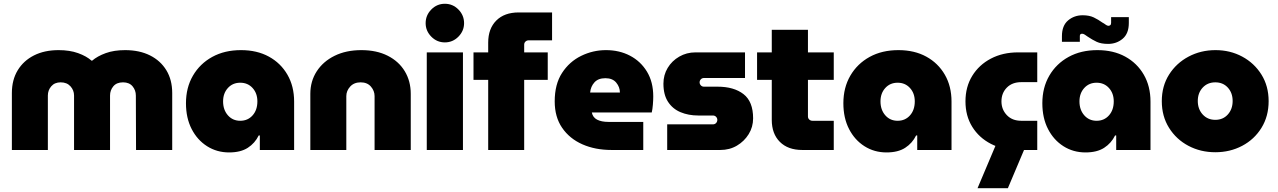

<svg xmlns="http://www.w3.org/2000/svg" viewBox="-20 -796 6784 1019"><path d="M43 0V-302Q43 -372 74 -423Q105 -474 160.5 -502Q216 -530 291 -530Q350 -530 394.5 -514Q439 -498 466 -474H469Q497 -498 541 -514Q585 -530 644 -530Q720 -530 776 -502Q832 -474 863 -423Q894 -372 894 -302V0H702L701 -289Q701 -317 683.5 -338Q666 -359 633 -359Q599 -359 581.5 -338Q564 -317 564 -289V0H373V-289Q373 -317 354 -338Q335 -359 302 -359Q270 -359 252 -338Q234 -317 234 -289V0Z M1196 13Q1131 13 1079 -20Q1027 -53 997 -111.5Q967 -170 967 -248Q967 -331 1004 -394.5Q1041 -458 1106.5 -494Q1172 -530 1259 -530Q1344 -530 1407 -495.5Q1470 -461 1505.5 -399.5Q1541 -338 1541 -257V0H1359V-77H1353Q1333 -36 1295 -11.5Q1257 13 1196 13ZM1255 -155Q1295 -155 1320.5 -183.5Q1346 -212 1346 -258Q1346 -301 1320.5 -329Q1295 -357 1255 -357Q1215 -357 1189.5 -329Q1164 -301 1164 -258Q1164 -213 1189.5 -184Q1215 -155 1255 -155Z M1627 0V-298Q1627 -365 1661 -417.5Q1695 -470 1756 -500Q1817 -530 1898 -530Q1979 -530 2038 -500Q2097 -470 2128.5 -417.5Q2160 -365 2160 -298V0H1968V-286Q1968 -314 1948.5 -336.5Q1929 -359 1894 -359Q1859 -359 1838.5 -336.5Q1818 -314 1818 -286V0Z M2245 0V-518H2437V0ZM2341 -571Q2299 -571 2269 -601.5Q2239 -632 2239 -673Q2239 -715 2269 -745.5Q2299 -776 2341 -776Q2383 -776 2413 -745.5Q2443 -715 2443 -673Q2443 -632 2413 -601.5Q2383 -571 2341 -571Z M2571 0V-372H2493V-518H2571V-570Q2571 -644 2614 -687Q2657 -730 2733 -730H2910V-582H2786Q2776 -582 2769 -575.5Q2762 -569 2762 -559V-518H2887V-372H2762V0Z M3226 0Q3139 0 3071 -30Q3003 -60 2963.5 -117.5Q2924 -175 2924 -258Q2924 -349 2963 -409Q3002 -469 3064.5 -499.5Q3127 -530 3196 -530Q3267 -530 3323.5 -500.5Q3380 -471 3413.5 -416Q3447 -361 3447 -284Q3447 -265 3445 -240.5Q3443 -216 3439 -199H3121Q3126 -173 3149 -161Q3172 -149 3209 -149H3394V0ZM3112 -305H3270Q3270 -334 3250.5 -357.5Q3231 -381 3193 -381Q3155 -381 3135 -359Q3115 -337 3112 -305Z M3521 0V-136H3763Q3774 -136 3780.5 -143Q3787 -150 3787 -160Q3787 -169 3780.5 -176Q3774 -183 3763 -183H3685Q3634 -183 3592 -200.5Q3550 -218 3525.5 -255.5Q3501 -293 3501 -352Q3501 -398 3523.5 -435.5Q3546 -473 3585 -495.5Q3624 -518 3671 -518H3934V-382H3716Q3706 -382 3699.5 -375Q3693 -368 3693 -359Q3693 -350 3699.5 -343Q3706 -336 3716 -336H3788Q3875 -336 3926 -296.5Q3977 -257 3977 -168Q3977 -122 3953.5 -84Q3930 -46 3891 -23Q3852 0 3803 0Z M4238 0Q4162 0 4119 -43Q4076 -86 4076 -160V-372H3998V-518H4076V-638H4268V-518H4405V-372H4268V-178Q4268 -168 4275 -161.5Q4282 -155 4292 -155H4405V0Z M4685 13Q4620 13 4568 -20Q4516 -53 4486 -111.5Q4456 -170 4456 -248Q4456 -331 4493 -394.5Q4530 -458 4595.5 -494Q4661 -530 4748 -530Q4833 -530 4896 -495.5Q4959 -461 4994.5 -399.5Q5030 -338 5030 -257V0H4848V-77H4842Q4822 -36 4784 -11.5Q4746 13 4685 13ZM4744 -155Q4784 -155 4809.5 -183.5Q4835 -212 4835 -258Q4835 -301 4809.5 -329Q4784 -357 4744 -357Q4704 -357 4678.5 -329Q4653 -301 4653 -258Q4653 -213 4678.5 -184Q4704 -155 4744 -155Z M5383 0Q5302 0 5239 -32.5Q5176 -65 5140 -123Q5104 -181 5104 -258Q5104 -335 5140 -393.5Q5176 -452 5239 -485Q5302 -518 5383 -518H5485V-360H5400Q5352 -360 5323.5 -331Q5295 -302 5295 -258Q5295 -215 5323.5 -185Q5352 -155 5400 -155H5485V0ZM5168 203 5269 -36H5430L5329 203Z M5741 13Q5676 13 5624 -20Q5572 -53 5542 -111.5Q5512 -170 5512 -248Q5512 -331 5549 -394.5Q5586 -458 5651.5 -494Q5717 -530 5804 -530Q5889 -530 5952 -495.5Q6015 -461 6050.5 -399.5Q6086 -338 6086 -257V0H5904V-77H5898Q5878 -36 5840 -11.5Q5802 13 5741 13ZM5800 -155Q5840 -155 5865.5 -183.5Q5891 -212 5891 -258Q5891 -301 5865.5 -329Q5840 -357 5800 -357Q5760 -357 5734.5 -329Q5709 -301 5709 -258Q5709 -213 5734.5 -184Q5760 -155 5800 -155ZM5861 -563Q5824 -563 5800.5 -574Q5777 -585 5752 -602Q5745 -607 5737.5 -612Q5730 -617 5723 -617Q5711 -617 5711 -605V-574H5616V-604Q5616 -660 5648.5 -687.5Q5681 -715 5726 -715Q5761 -715 5785 -703.5Q5809 -692 5831 -676Q5839 -672 5847.5 -665.5Q5856 -659 5863 -659Q5868 -659 5872.5 -662.5Q5877 -666 5877 -675V-705H5971V-674Q5971 -618 5938.5 -590.5Q5906 -563 5861 -563Z M6430 12Q6352 12 6287.5 -22Q6223 -56 6184.5 -117.5Q6146 -179 6146 -259Q6146 -339 6184.5 -400Q6223 -461 6288 -495.5Q6353 -530 6431 -530Q6509 -530 6573 -495.5Q6637 -461 6675 -400Q6713 -339 6713 -259Q6713 -179 6675 -117.5Q6637 -56 6572.5 -22Q6508 12 6430 12ZM6430 -160Q6471 -160 6496.5 -188.5Q6522 -217 6522 -260Q6522 -303 6496.5 -331Q6471 -359 6430 -359Q6389 -359 6363 -331Q6337 -303 6337 -260Q6337 -217 6363 -188.5Q6389 -160 6430 -160Z"/></svg>

Font: MuseoModerno Black
Style: Regular
Weight: 900
Designer: Pablo Cosgaya, Héctor Gatti, Marcela Romero, and the Authors of The MuseoModerno Project.
Foundry: Omnibus-Type Team
Version: Version 1.001